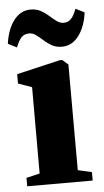

<svg xmlns="http://www.w3.org/2000/svg" viewBox="-65 -804 455 840"><g transform="rotate(-5 163.0 -384.5)"><path d="M20 0V-37L79 -51V-430L19 -451.5V-492.5L209.5 -537H221L246 -515L246.5 -51L307.5 -37V0ZM-10 -628.5Q-1.5 -691.5 28 -730.2Q57.5 -769 101.5 -769Q127.5 -769 146.5 -758.5Q165.5 -748 181 -734Q196.5 -720 210.8 -709.5Q225 -699 240.5 -698.5Q260.5 -698.5 273.5 -711.5Q286.5 -724.5 298 -755.5L336.5 -736Q328.5 -674 299 -634.5Q269.5 -595 224.5 -595Q199.5 -595 180.5 -605.8Q161.5 -616.5 146.2 -630.5Q131 -644.5 116.5 -655Q102 -665.5 86 -665.5Q66 -665.5 53.2 -652.8Q40.5 -640 28.5 -609Z"/></g></svg>

Font: Merriweather 96pt Black
Style: Regular
Weight: 900
Version: Version 2.100